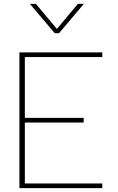

<svg xmlns="http://www.w3.org/2000/svg" viewBox="-20 -969 607 989"><path d="M134 -949H165L273 -820L381 -949H412L284 -798H262ZM411 -362V-338H108V-24H507V0H80V-699H507V-675H108V-362Z"/></svg>

Font: Prompt Thin
Style: Regular
Weight: 100
Designer: Katatrad Team
Foundry: CadsonDemak
Version: Version 1.030